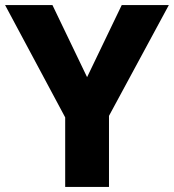

<svg xmlns="http://www.w3.org/2000/svg" viewBox="-20 -734 683 754"><path d="M322 -431 458 -714H643L408 -279V0H236V-273L0 -714H186Z"/></svg>

Font: Noto Sans Thai Looped ExtraBold
Style: Regular
Weight: 800
Designer: Sasikarn Vongin, Ben Mitchell
Foundry: The Fontpad Ltd
Version: Version 1.001; ttfautohint (v1.8.4.7-5d5b)